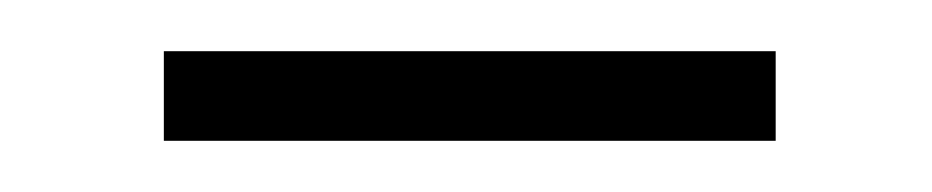

<svg xmlns="http://www.w3.org/2000/svg" viewBox="-20 -311 364 75"><path d="M44 -256V-291H283V-256Z"/></svg>

Font: Noto Sans SC Thin
Style: Regular
Weight: 100
Designer: Ryoko NISHIZUKA 西塚涼子 (kana, bopomofo & ideographs); Paul D. Hunt (Latin, Greek & Cyrillic); Sandoll Communications 산돌커뮤니
Foundry: Adobe
Version: Version 2.004-H2;hotconv 1.0.118;makeotfexe 2.5.65603